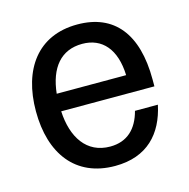

<svg xmlns="http://www.w3.org/2000/svg" viewBox="-84 -593 676 688"><g transform="rotate(-15 254.0 -249.5)"><path d="M261.7 12.5C381.7 12.5 444.2 -58.3 465.8 -160H380.8C364.2 -96.7 325.8 -59.2 262.5 -59.2C175 -59.2 130 -129.2 125 -226.7H470.8V-252.5C470.8 -421.7 397.5 -512.5 260.8 -512.5C114.2 -512.5 37.5 -405.8 37.5 -250C37.5 -92.5 115 12.5 261.7 12.5ZM125.8 -291.7C135.8 -385.8 180.8 -440.8 260 -440.8C334.2 -440.8 380 -388.3 383.3 -291.7Z"/></g></svg>

Font: Familjen Grotesk
Style: Regular
Weight: 400
Designer: Anders Wikstroem, Jonas Baeckman, Matilda Gysing, Kristian Moeller
Foundry: Familjen STHLM AB
Version: Version 2.000